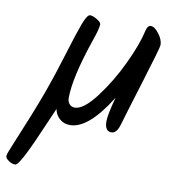

<svg xmlns="http://www.w3.org/2000/svg" viewBox="-120 -582 775 853"><g transform="rotate(10 267.5 -155.5)"><path d="M492 -511Q509 -511 529 -485Q549 -459 549 -435Q549 -423 499 -261Q449 -99 437 -57Q425 -15 401 -15Q371 -15 371 -60Q371 -90 393 -170Q297 -15 214 -15Q186 -15 167 -32Q148 -49 143 -75Q136 -60 103 17Q70 94 52 130Q18 200 5 200Q-10 200 -25 189.5Q-40 179 -40 169.5Q-40 160 -24 123Q47 -47 79.5 -136.5Q112 -226 141 -322Q170 -418 187.5 -464.5Q205 -511 218 -511Q231 -511 250 -499.5Q269 -488 269 -479Q269 -459 248 -400Q188 -224 188 -132Q188 -116 197.5 -105.5Q207 -95 221 -95Q261 -95 317 -169Q373 -243 415.5 -333Q458 -423 471 -483Q477 -511 492 -511Z"/></g></svg>

Font: Kalam
Style: Regular
Weight: 400
Designer: Lipi Raval (Devanagari and Latin), Jonny Pinhorn (Latin)
Foundry: Indian Type Foundry
Version: Version 2.001;PS 1.0;hotconv 1.0.79;makeotf.lib2.5.61930; tt